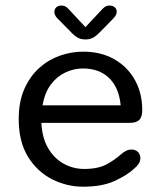

<svg xmlns="http://www.w3.org/2000/svg" viewBox="-20 -678 612 708"><path d="M286.5 10.5Q226.5 10.5 172 -17Q117.5 -44.5 83.2 -100Q49 -155.5 49 -239Q49 -302.5 69.5 -349.2Q90 -396 124 -426.8Q158 -457.5 200.2 -472.5Q242.5 -487.5 286.5 -487.5Q352 -487.5 401 -459.8Q450 -432 477.2 -383.5Q504.5 -335 504.5 -271.5Q504.5 -247 493.8 -236Q483 -225 458.5 -225H132.5Q135.5 -168.5 158 -130.8Q180.5 -93 215.5 -74Q250.5 -55 290 -55Q342.5 -55 374 -72.5Q405.5 -90 425.5 -108.5Q434.5 -116.5 444 -121.5Q453.5 -126.5 465 -126.5Q479.5 -126.5 488.5 -117.8Q497.5 -109 497.5 -94.5Q497.5 -83.5 491.2 -74Q485 -64.5 474 -55.5Q447.5 -31 401.5 -10.2Q355.5 10.5 286.5 10.5ZM137 -289.5H425Q419 -354 382.8 -389.8Q346.5 -425.5 285.5 -425.5Q253 -425.5 222 -411.2Q191 -397 168 -367Q145 -337 137 -289.5ZM398.5 -610.5 352 -563Q337.5 -547.5 325 -540Q312.5 -532.5 295 -532.5Q277.5 -532.5 265 -540Q252.5 -547.5 238.5 -563L191.5 -610.5Q180.5 -622 180.5 -634Q180.5 -644.5 187.5 -651Q194.5 -657.5 206.5 -657.5Q217.5 -657.5 224.8 -652Q232 -646.5 240.5 -636.5L295 -578L349.5 -636Q358 -646 365.5 -651.8Q373 -657.5 384 -657.5Q396 -657.5 403.2 -651Q410.5 -644.5 410.5 -635Q410.5 -623 398.5 -610.5Z"/></svg>

Font: Sono
Style: Regular
Weight: 400
Designer: Tyler Finck
Foundry: Tyler Finck
Version: Version 2.112